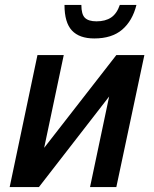

<svg xmlns="http://www.w3.org/2000/svg" viewBox="-20 -754 621 774"><path d="M19 0 131 -532H237L158 -158L449 -532H562L449 0H343L420 -365L137 0ZM360 -599Q300 -599 270 -631Q240 -663 240 -734H308Q308 -696 322.5 -682Q337 -668 369 -668Q405 -668 428 -683.5Q451 -699 463 -734H530Q514 -670 472.5 -634.5Q431 -599 360 -599Z"/></svg>

Font: Geist Medium
Style: Italic
Weight: 500
Italic angle: -12°
Designer: Basement.studio, Andrés Briganti, Mateo Zaragoza
Foundry: Basement.studio, Vercel, Andrés Briganti, Guido Ferreyra, Mateo Zaragoza
Version: Version 1.500; ttfautohint (v1.8.4.7-5d5b)